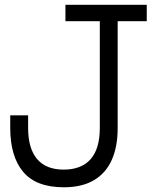

<svg xmlns="http://www.w3.org/2000/svg" viewBox="-20 -772 645 801"><path d="M246.3 9.3Q130.6 9.3 76.6 -55.1Q22.7 -119.5 22.7 -238.3V-290.8H97.3V-238.3Q97.3 -152.7 134.8 -108.5Q172.3 -64.4 245.6 -64.4Q319.6 -64.4 358 -107.9Q396.4 -151.4 396.4 -238.3V-683.6H253V-752H592.2V-683.6H470.9V-237.6Q470.9 -160.4 446.5 -105.2Q422 -50 372 -20.3Q322.1 9.3 246.3 9.3Z"/></svg>

Font: Hepta Slab ExtraLight
Style: Regular
Weight: 200
Designer: Michael LaGattuta
Foundry: Michael LaGattuta
Version: Version 1.100